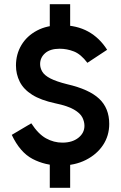

<svg xmlns="http://www.w3.org/2000/svg" viewBox="-20 -777 576 914"><path d="M217 -599V-757H314V-599ZM500 -187Q500 -131 470.5 -86.5Q441 -42 388.5 -15.5Q336 11 268 11Q195 11 135 -20.5Q75 -52 36 -135L129 -190Q162 -139 199 -118.5Q236 -98 277 -98Q324 -98 353 -121Q382 -144 382 -178Q382 -198 372 -218Q362 -238 332 -255.5Q302 -273 244 -285Q174 -300 133 -326Q92 -352 74 -388Q56 -424 56 -465Q56 -519 82 -562.5Q108 -606 156 -631.5Q204 -657 270 -657Q345 -657 399.5 -627Q454 -597 490 -540L396 -478Q365 -519 332 -532Q299 -545 264 -545Q219 -545 195 -524Q171 -503 171 -472Q171 -453 181.5 -435.5Q192 -418 220 -403.5Q248 -389 300 -376Q404 -352 452 -307Q500 -262 500 -187ZM217 117V-40H314V117Z"/></svg>

Font: Gabarito Medium
Style: Regular
Weight: 500
Designer: Leandro Assis / Alvaro Franca / Felipe Casaprima
Foundry: Naipe Foundry
Version: Version 1.000